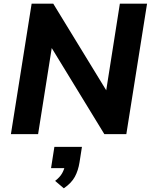

<svg xmlns="http://www.w3.org/2000/svg" viewBox="-20 -725 821 1038"><path d="M39 0 151 -705H268L567 -216H551L628 -705H775L663 0H544L247 -486H263L186 0ZM325 293 278 253Q304 233 316 211.5Q328 190 332 166L359 184H256L274 69H423L410 152Q403 197 384.5 231Q366 265 325 293Z"/></svg>

Font: Nunito Sans 10pt ExtraBold
Style: Italic
Weight: 800
Italic angle: -9°
Designer: Vernon Adams
Foundry: Vernon Adams
Version: Version 3.101;gftools[0.9.27]